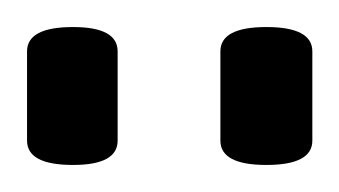

<svg xmlns="http://www.w3.org/2000/svg" viewBox="-20 -718 251 142"><path d="M177 -596Q143 -596 143 -614V-680Q143 -698 177 -698Q211 -698 211 -680V-614Q211 -596 177 -596ZM34 -596Q0 -596 0 -614V-680Q0 -698 34 -698Q67 -698 67 -680V-614Q67 -596 34 -596Z"/></svg>

Font: Asap Condensed Light
Style: Regular
Weight: 300
Width: 3
Designer: Pablo Cosgaya
Foundry: Omnibus-Type
Version: Version 3.001; ttfautohint (v1.8.4.7-5d5b)